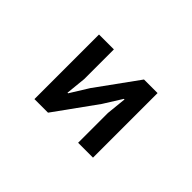

<svg xmlns="http://www.w3.org/2000/svg" viewBox="-75 -849 1150 1150"><g transform="rotate(45 500.0 -273.5)"><path d="M367 0H252V-547H378V-295L365 -167H370L442 -283L633 -547H748V0H622V-252L635 -380H630L558 -265Z"/></g></svg>

Font: IBM Plex Sans JP SemiBold
Style: Regular
Weight: 600
Designer: Mike Abbink; Paul van der Laan; Pieter van Rosmalen; Wujin Sim; Yejin Wi; Jinhee Kim; Boomi Park; Yona Kim; Kichan Ma
Foundry: Sandoll Inc.
Version: Version 1.001